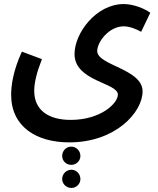

<svg xmlns="http://www.w3.org/2000/svg" viewBox="-20 -661 782 948"><path d="M35 -193C35 -36 159 42 322 42C551 42 684 -107 684 -210C684 -321 460 -338 460 -409C460 -454 518 -531 591 -531C621 -531 656 -516 677 -504L722 -598C692 -620 637 -641 591 -641C455 -641 348 -498 348 -394C348 -259 562 -253 562 -194C562 -151 478 -69 329 -69C218 -69 149 -118 149 -212C149 -253 161 -302 187 -369L88 -406C44 -310 35 -237 35 -193ZM332 153C357 153 377 133 377 109C377 84 357 63 332 63C306 63 287 84 287 109C287 133 306 153 332 153ZM333 267C357 267 377 247 377 223C377 198 357 177 333 177C307 177 287 198 287 223C287 247 307 267 333 267Z"/></svg>

Font: Noto Sans Arabic UI Cn SmBd
Style: Regular
Weight: 600
Width: 3
Designer: Monotype Design Team, Nadine Chahine and Nizar Qandah
Foundry: Monotype Imaging Inc.
Version: Version 2.010